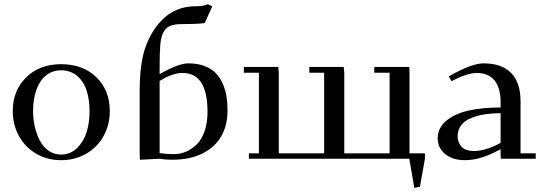

<svg xmlns="http://www.w3.org/2000/svg" viewBox="-20 -759 2602 918"><path d="M41 -228Q41 -325.7 105 -388.9Q168.9 -452.1 272 -452.1Q377 -452.1 440.9 -389.6Q504.9 -327.1 504.9 -228Q504.9 -163.6 476.1 -110.1Q447.3 -56.6 393.6 -24.9Q339.8 6.8 272 6.8Q204.6 6.8 151.4 -25.1Q98.1 -57.1 69.6 -110.6Q41 -164.1 41 -228ZM138.2 -228Q138.2 -189.5 146.5 -153.1Q154.8 -116.7 170.4 -86.7Q186 -56.6 212.4 -38.3Q238.8 -20 272 -20Q316.9 -20 348.6 -51.3Q380.4 -82.5 394.3 -127.9Q408.2 -173.3 408.2 -226.1Q408.2 -282.2 394.3 -325.7Q380.4 -369.1 348.9 -396Q317.4 -422.9 272 -422.9Q238.8 -422.9 212.6 -407.2Q186.5 -391.6 170.4 -364.5Q154.3 -337.4 146.2 -302.7Q138.2 -268.1 138.2 -228Z M647.9 -19V-332Q647.9 -418.5 662.4 -486.6Q676.8 -554.7 715.8 -615.2Q790 -729 915 -729Q953.1 -729 973.1 -738.8L995.1 -729L959 -648.9Q930.2 -644 857.9 -644Q840.3 -644 828.9 -643.1Q817.4 -642.1 802.7 -638.2Q788.1 -634.3 777.6 -625.2Q767.1 -616.2 759.8 -602.1Q749 -579.6 746.1 -541.7Q743.2 -503.9 743.2 -438V-404.8Q833.5 -456.1 880.9 -456.1Q924.8 -456.1 958.3 -443.1Q991.7 -430.2 1012 -409.2Q1032.2 -388.2 1045.2 -358.2Q1058.1 -328.1 1063 -297.6Q1067.9 -267.1 1067.9 -231Q1067.9 -119.6 996.6 -57.4Q925.3 4.9 801.8 4.9Q772.9 4.9 743.2 0L648.9 4.9ZM743.2 -26.9Q776.9 -22 811 -22Q841.3 -22 869.1 -33.7Q897 -45.4 920.7 -68.6Q944.3 -91.8 958.3 -132.1Q972.2 -172.4 972.2 -224.1Q972.2 -410.2 853 -410.2Q832 -410.2 810.1 -403.3Q788.1 -396.5 775.4 -390.1Q762.7 -383.8 743.2 -372.1Z M1146 -411.1V-439H1310.5L1313 -411.1V-25.9H1529.8V-411.1H1459V-439H1623.5L1626 -411.1V-25.9H1842.8V-411.1H1769.5V-439H1937L1938 -411.1V-25.9H2011.7V0L1987.8 133.8L1960.9 139.2L1937 0H1169.9V-25.9H1217.8V-411.1Z M2072.8 -97.2Q2072.8 -147.5 2113.3 -181.4Q2153.8 -215.3 2219.7 -230.2Q2285.6 -245.1 2373.5 -245.1V-270Q2373.5 -339.8 2343.8 -375Q2314 -410.2 2259.8 -410.2Q2214.8 -410.2 2138.7 -371.1L2126 -394Q2234.9 -456.1 2291.5 -456.1Q2378.9 -456.1 2423.8 -410.2Q2468.8 -364.3 2468.8 -274.9V-25.9H2541.5V0H2374.5L2373.5 -23.9V-45.9Q2280.8 6.8 2203.6 6.8Q2143.6 6.8 2108.2 -22.7Q2072.8 -52.2 2072.8 -97.2ZM2168 -106.9Q2168 -79.6 2186 -58.3Q2204.1 -37.1 2247.6 -37.1Q2279.3 -37.1 2314.5 -49.6Q2349.6 -62 2373.5 -76.2V-217.8Q2334 -217.8 2299.8 -212.6Q2265.6 -207.5 2234.6 -195.6Q2203.6 -183.6 2185.8 -160.9Q2168 -138.2 2168 -106.9Z"/></svg>

Font: Dehuti
Style: Bold
Weight: 700
Version: Version 1.2